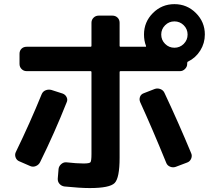

<svg xmlns="http://www.w3.org/2000/svg" viewBox="-20 -870 1040 946"><path d="M75.2 -75.2Q62.5 -80.1 57.1 -93.8Q51.8 -107.4 57.6 -120.1Q127.9 -264.6 185.5 -406.2Q191.4 -419.9 205.1 -425.3Q218.8 -430.7 233.4 -426.8L288.1 -409.2Q301.8 -404.3 308.1 -391.6Q314.5 -378.9 308.6 -366.2Q249 -215.8 177.7 -71.3Q170.9 -57.6 156.7 -51.8Q142.6 -45.9 128.9 -51.8ZM845.7 -47.9Q832 -43 817.9 -48.8Q803.7 -54.7 798.8 -68.4Q729.5 -238.3 670.9 -366.2Q665 -379.9 669.9 -393.1Q674.8 -406.2 689.5 -411.1L742.2 -431.6Q755.9 -436.5 770 -431.2Q784.2 -425.8 790 -413.1Q859.4 -265.6 921.9 -115.2Q927.7 -102.5 921.9 -88.4Q916 -74.2 902.3 -69.3ZM793.5 -653.8Q812.5 -634.8 839.4 -634.8Q866.2 -634.8 885.3 -653.8Q904.3 -672.9 904.3 -699.7Q904.3 -726.6 885.3 -745.6Q866.2 -764.6 839.4 -764.6Q812.5 -764.6 793.5 -745.6Q774.4 -726.6 774.4 -699.7Q774.4 -672.9 793.5 -653.8ZM989.3 -700.2Q989.3 -657.2 966.8 -621.1Q944.3 -585 906.2 -566.4Q902.3 -565.4 902.3 -558.6V-554.7Q902.3 -541 891.6 -530.3Q880.9 -519.5 867.2 -519.5H574.2Q569.3 -519.5 569.3 -514.6V-92.8Q569.3 6.8 544.9 31.7Q520.5 56.6 421.9 56.6Q375 56.6 297.9 48.8Q283.2 46.9 273.4 36.1Q263.7 25.4 264.6 9.8L268.6 -38.1Q270.5 -51.8 281.7 -61.5Q293 -71.3 306.6 -70.3Q358.4 -64.5 391.6 -64.5Q420.9 -64.5 425.8 -70.8Q430.7 -77.1 430.7 -111.3V-514.6Q430.7 -519.5 425.8 -519.5H111.3Q96.7 -519.5 86.4 -529.8Q76.2 -540 76.2 -554.7V-605.5Q76.2 -620.1 85.9 -629.9Q95.7 -639.6 111.3 -639.6H425.8Q430.7 -639.6 430.7 -644.5V-757.8Q430.7 -772.5 440.9 -782.7Q451.2 -793 465.8 -793H534.2Q548.8 -793 559.1 -783.2Q569.3 -773.4 569.3 -757.8V-644.5Q569.3 -639.6 574.2 -639.6H697.3Q701.2 -639.6 699.2 -644.5Q689.5 -668.9 689.5 -700.2Q689.5 -761.7 733.4 -805.7Q777.3 -849.6 839.4 -849.6Q901.4 -849.6 945.3 -805.7Q989.3 -761.7 989.3 -700.2Z"/></svg>

Font: Rounded-L Mgen+ 1m bold
Style: Bold
Weight: 700
Designer: [Source Han Sans]
Ryoko NISHIZUKA  (kana & ideographs); Paul D. Hunt (Latin, Greek & Cyrillic); Wenlong ZHANG  (bopomofo
Version: Version 1.059.20150602